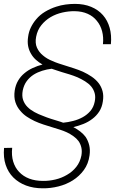

<svg xmlns="http://www.w3.org/2000/svg" viewBox="-24 -741 631 1002"><path d="M512.7 -211.4Q517.6 -241.7 511.2 -265.1Q504.9 -288.6 491.2 -306.6Q476.1 -326.2 454.6 -340.8Q433.1 -355.5 408.7 -366.7Q386.2 -376.5 362.3 -384.3Q338.4 -392.1 316.4 -398.9Q300.3 -403.8 282.7 -409.7Q265.1 -415.5 249 -422.9Q235.4 -428.2 222.9 -435.5Q210.4 -442.9 200.2 -451.7Q179.7 -468.3 168.9 -492.2Q158.2 -516.1 164.6 -549.3Q171.4 -584.5 191.7 -609.6Q211.9 -634.8 239.7 -651.4Q268.1 -668 301 -675.5Q334 -683.1 366.2 -682.6Q404.3 -682.1 433.6 -668.9Q462.9 -655.8 481.4 -632.3Q500.5 -609.4 508.8 -578.1Q517.1 -546.9 513.2 -510.3H554.7Q559.1 -557.1 548.3 -595.7Q537.6 -634.3 513.2 -662.1Q488.8 -689.9 451.7 -705.3Q414.6 -720.7 367.2 -720.7Q342.8 -720.7 317.9 -717.3Q293 -713.9 269.5 -706.1Q238.8 -696.3 211.4 -679.9Q184.1 -663.6 164.6 -640.1Q148.4 -621.1 137.2 -598.1Q126 -575.2 122.6 -547.9Q118.7 -522.5 122.8 -500.5Q127 -478.5 138.2 -460Q147.9 -442.9 163.3 -429Q178.7 -415 197.8 -404.3Q171.4 -397.5 147 -386.2Q122.6 -375 103 -358.4Q83.5 -342.3 70.3 -319.8Q57.1 -297.4 52.7 -268.1Q47.9 -233.9 56.4 -207.8Q64.9 -181.6 83 -161.6Q96.7 -145 115.7 -132.3Q134.8 -119.6 156.2 -109.4Q178.7 -99.1 203.1 -91.1Q227.5 -83 250.5 -76.2Q268.1 -70.8 287.6 -64.7Q307.1 -58.6 325.2 -50.3Q343.3 -41.5 359.1 -30.3Q375 -19 385.7 -4.9Q396 9.8 400.4 28.3Q404.8 46.9 400.9 70.3Q394 105 374 130.1Q354 155.3 325.7 171.4Q297.9 188 264.9 195.8Q231.9 203.6 200.2 203.1Q160.2 203.1 128.7 191.2Q97.2 179.2 75.7 156.2Q54.7 134.3 44.9 102.3Q35.2 70.3 39.6 30.3L-2.9 31.2Q-7.3 80.6 5.6 119.4Q18.6 158.2 45.4 185.1Q72.8 212.4 111.8 227.1Q150.9 241.7 199.2 241.7Q239.7 242.2 280.8 231.9Q321.8 221.7 356 200.2Q390.1 178.7 413.8 146.2Q437.5 113.8 443.4 69.3Q447.3 41 441.7 17.3Q436 -6.3 422.9 -26.4Q411.1 -42 394.8 -54.7Q378.4 -67.4 358.9 -77.6Q385.7 -84 411.4 -94.2Q437 -104.5 458 -120.6Q479 -136.2 493.7 -158.7Q508.3 -181.2 512.7 -211.4ZM298.8 -364.7Q317.4 -359.4 338.6 -352.8Q359.9 -346.2 380.9 -337.4Q401.4 -328.1 419.9 -316.7Q438.5 -305.2 451.7 -290Q464.4 -274.9 470 -254.9Q475.6 -234.9 470.2 -210Q464.4 -181.2 447.5 -161.6Q430.7 -142.1 407.7 -129.4Q384.8 -116.7 357.9 -109.9Q331.1 -103 305.7 -100.6Q297.4 -103.5 292.7 -105.2Q288.1 -106.9 279.3 -109.4Q261.2 -114.7 240.7 -121.3Q220.2 -127.9 200.2 -136.2Q177.2 -144.5 156 -156Q134.8 -167.5 119.6 -182.6Q104 -198.2 96.7 -219.2Q89.4 -240.2 94.7 -269Q100.6 -297.4 115.5 -317.6Q130.4 -337.9 151.9 -351.6Q172.4 -364.3 196.5 -371.8Q220.7 -379.4 245.6 -382.3Q259.3 -377.4 272.5 -373.3Q285.6 -369.1 298.8 -364.7Z"/></svg>

Font: Roboto Mono ExtraLight
Style: Italic
Weight: 250
Italic angle: -10°
Monospace: yes
Designer: Google
Version: Version 3.000